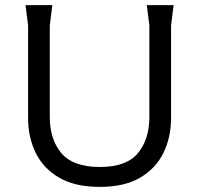

<svg xmlns="http://www.w3.org/2000/svg" viewBox="-20 -720 780 752"><path d="M371 12Q273 12 211 -24.5Q149 -61 119.5 -122Q90 -183 90 -258V-620L80 -700H185L175 -620V-262Q175 -174 220.5 -120Q266 -66 371 -66Q475 -66 520 -120Q565 -174 565 -262V-620L555 -700H660L650 -620V-258Q650 -183 620.5 -122Q591 -61 529.5 -24.5Q468 12 371 12Z"/></svg>

Font: AR One Sans
Style: Regular
Weight: 400
Designer: Niteesh Yadav
Foundry: Niteesh Yadav
Version: Version 1.001;gftools[0.9.33]